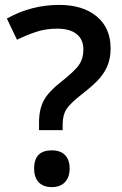

<svg xmlns="http://www.w3.org/2000/svg" viewBox="-20 -744 493 778"><path d="M138.2 -216.8V-248Q138.2 -301.8 157.7 -337.4Q177.2 -373 226.1 -411.1Q284.2 -457 301 -482.4Q317.9 -507.8 317.9 -543Q317.9 -584 290.5 -606Q263.2 -627.9 211.9 -627.9Q165.5 -627.9 126 -614.7Q86.4 -601.6 48.8 -583L7.8 -668.9Q106.9 -724.1 220.2 -724.1Q315.9 -724.1 372.1 -677.2Q428.2 -630.4 428.2 -547.9Q428.2 -511.2 417.5 -482.7Q406.7 -454.1 385 -428.2Q363.3 -402.3 310.1 -360.8Q264.6 -325.2 249.3 -301.8Q233.9 -278.3 233.9 -238.8V-216.8ZM118.2 -61Q118.2 -134.8 189.9 -134.8Q225.1 -134.8 243.7 -115.5Q262.2 -96.2 262.2 -61Q262.2 -26.4 243.4 -6.1Q224.6 14.2 189.9 14.2Q155.3 14.2 136.7 -5.6Q118.2 -25.4 118.2 -61Z"/></svg>

Font: f2_18033          
Style: Regular
Weight: 600
Foundry: Ascender Corporation
Version: Version 1.10